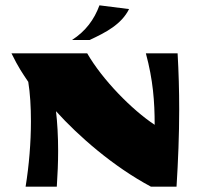

<svg xmlns="http://www.w3.org/2000/svg" viewBox="-20 -700 755 720"><path d="M527 -500C554 -400 560 -319 560 -232C475 -288 364 -401 307 -500H23C50 -445 64 -426 86 -393C93 -350 96 -299 96 -245C96 -166 89 -80 76 0H193C196 -45 198 -91 198 -134C198 -189 195 -241 190 -283C275 -189 404 -76 546 0H642C648 -97 652 -193 652 -290C652 -360 650 -430 646 -500ZM353 -680C333 -626 301 -583 250 -550H316C376 -578 435 -608 464 -666Z"/></svg>

Font: Ruslan Display
Style: Regular
Weight: 400
Designer: Denis Masharov, Vladimir Rabdu
Foundry: Denis Masharov, Vladimir Rabdu
Version: Version 1.001